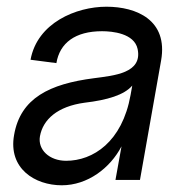

<svg xmlns="http://www.w3.org/2000/svg" viewBox="-20 -536 569 572"><path d="M164 16C241 16 308 -35 342 -100L324 0H397L460 -356C481 -476 387 -516 297 -516C207 -516 91 -468 71 -358L148 -348C158 -408 204 -443 284 -443C314 -443 380 -437 390 -390C405 -318 320 -311 260 -303C128 -286 41 -244 22 -134C4 -34 84 16 164 16ZM99 -130C108 -180 151 -219 232 -230C300 -238 350 -253 374 -281L369 -253C344 -113 257 -57 177 -57C127 -57 92 -90 99 -130Z"/></svg>

Font: Uncut Sans
Style: Italic
Weight: 400
Italic angle: -10°
Designer: Kasper Nordkvist
Foundry: Uncut Type
Version: Version 1.111;FEAKit 1.0